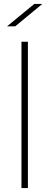

<svg xmlns="http://www.w3.org/2000/svg" viewBox="-20 -964 253 984"><path d="M90 -750H123V0H90ZM156 -944H197L58 -829H16Z"/></svg>

Font: Poiret One
Style: Regular
Weight: 400
Designer: Denis Masharov
Foundry: Denis Masharov
Version: Version 1.001